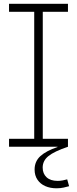

<svg xmlns="http://www.w3.org/2000/svg" viewBox="-20 -772 405 1010"><path d="M27.5 -710V-752H337.5V-710H205V-42H337.5V0H27.5V-42H160V-710ZM333.5 171.5 343.5 207.5Q331 211 314.2 214.8Q297.5 218.5 277 218.5Q244 218.5 218 207Q192 195.5 177 173.2Q162 151 162 120Q162 77 192.5 49.2Q223 21.5 282.5 1.5V-16L337.5 0Q265 24.5 234.8 49Q204.5 73.5 204.5 109.5Q204.5 141.5 225 160.5Q245.5 179.5 283 179.5Q297 179.5 310 177Q323 174.5 333.5 171.5Z"/></svg>

Font: Hepta Slab Light
Style: Regular
Weight: 300
Designer: Michael LaGattuta
Foundry: Michael LaGattuta
Version: Version 1.102